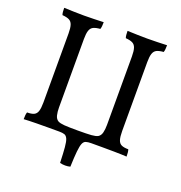

<svg xmlns="http://www.w3.org/2000/svg" viewBox="-149 -806 1040 1105"><g transform="rotate(20 371.0 -253.5)"><path d="M686 -679Q686 -666 685 -655Q684 -644 681 -636Q654 -634 639 -626.5Q624 -619 618 -600.5Q612 -582 612 -549V-127Q612 -92 618 -73Q624 -54 639 -47Q654 -40 681 -40Q684 -32 685 -21Q686 -10 686 3Q672 2 655 1.5Q638 1 610.5 0.5Q583 0 538.5 0Q494 0 425 0H317Q248 0 204 0Q160 0 133 0.5Q106 1 88.5 1.5Q71 2 56 3Q56 -10 57 -21Q58 -32 61 -40Q88 -40 103 -47Q118 -54 124 -73Q130 -92 130 -127V-549Q130 -582 124 -600.5Q118 -619 103 -626.5Q88 -634 61 -636Q58 -644 57 -655Q56 -666 56 -679Q86 -678 117 -677Q148 -676 177 -676Q206 -676 239 -677Q272 -678 298 -679Q298 -666 297 -655Q296 -644 293 -636Q266 -634 251 -626.5Q236 -619 230 -600.5Q224 -582 224 -549V-130Q224 -103 229 -82.5Q234 -62 249 -53Q262 -46 288.5 -44Q315 -42 371 -42Q427 -42 453.5 -44Q480 -46 493 -53Q508 -62 513 -82.5Q518 -103 518 -130V-549Q518 -582 512 -600.5Q506 -619 491 -626.5Q476 -634 449 -636Q446 -644 445 -655Q444 -666 444 -679Q474 -678 505 -677Q536 -676 565 -676Q594 -676 627 -677Q660 -678 686 -679ZM339 168Q337 108 334 73.5Q331 39 324 23.5Q317 8 305 4Q293 0 273 0H468Q449 0 436.5 4Q424 8 417.5 23.5Q411 39 407.5 73.5Q404 108 402 168Q388 172 371.5 172Q355 172 339 168Z"/></g></svg>

Font: Vollkorn
Style: Regular
Weight: 400
Designer: Friedrich Althausen
Foundry: Friedrich Althausen
Version: Version 4.104